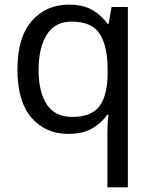

<svg xmlns="http://www.w3.org/2000/svg" viewBox="-20 -566 655 826"><path d="M442 11Q442 -7 443 -31Q444 -55 447 -72H441Q418 -38 377.5 -14Q337 10 273 10Q176 10 115.5 -59.5Q55 -129 55 -267Q55 -405 116.5 -475.5Q178 -546 276 -546Q339 -546 379 -522Q419 -498 443 -463H447L460 -536H530V240H442ZM290 -63Q373 -63 407.5 -108.5Q442 -154 443 -248V-266Q443 -368 409 -420.5Q375 -473 288 -473Q216 -473 181 -416.5Q146 -360 146 -265Q146 -170 181.5 -116.5Q217 -63 290 -63Z"/></svg>

Font: Noto Serif Ottoman Siyaq
Style: Regular
Weight: 400
Designer: Sérgio Martins
Version: Version 1.005; ttfautohint (v1.8.4.7-5d5b)